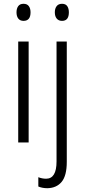

<svg xmlns="http://www.w3.org/2000/svg" viewBox="-20 -802 449 1012"><path d="M104 -782Q123 -782 132 -769.5Q141 -757 141 -737Q141 -692 104 -692Q86 -692 76.5 -704Q67 -716 67 -737Q67 -757 76 -769.5Q85 -782 104 -782ZM131 -583V-51H76V-583ZM269 -737Q269 -757 278.5 -769.5Q288 -782 307 -782Q326 -782 334.5 -769.5Q343 -757 343 -737Q343 -692 307 -692Q289 -692 279 -704Q269 -716 269 -737ZM230 190Q215 190 203 187.5Q191 185 182 181V132Q202 140 223 140Q278 140 278 49V-583H332V51Q332 124 305 156.5Q278 189 230 190Z"/></svg>

Font: Noto Sans Tamil UI Condensed Light
Style: Regular
Weight: 300
Width: 3
Designer: Jelle Bosma - Monotype Design Team
Foundry: Monotype Imaging Inc.
Version: Version 2.004; ttfautohint (v1.8.4.7-5d5b)